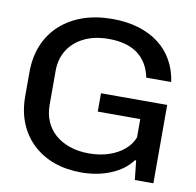

<svg xmlns="http://www.w3.org/2000/svg" viewBox="-82 -823 936 917"><g transform="rotate(10 385.5 -365.0)"><path d="M370 9Q297 9 237.5 -12.5Q178 -34 134.5 -75Q91 -116 67.5 -173.5Q44 -231 44 -302V-419Q44 -493 68.5 -552Q93 -611 139.5 -653Q186 -695 249.5 -717Q313 -739 391 -739Q462 -739 519 -721.5Q576 -704 618 -671.5Q660 -639 685.5 -593Q711 -547 719 -491H598Q590 -529 573 -557Q556 -585 530 -604Q504 -623 469 -632.5Q434 -642 391 -642Q321 -642 270.5 -617Q220 -592 193 -548.5Q166 -505 166 -448V-283Q166 -239 181.5 -203Q197 -167 226 -141.5Q255 -116 296.5 -101.5Q338 -87 390 -87Q443 -87 486.5 -101.5Q530 -116 560.5 -142Q591 -168 604 -202V-291H398V-380H719V0H629L619 -93H613Q578 -45 513 -18Q448 9 370 9Z"/></g></svg>

Font: Hubot Sans Condensed ExtraLight Medium
Style: Regular
Weight: 500
Version: Version 2.000